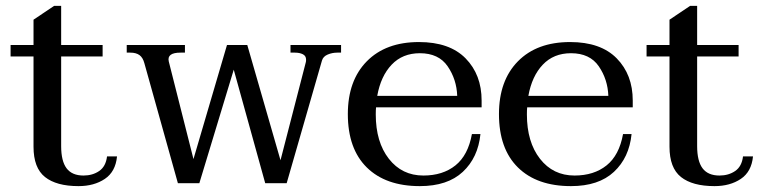

<svg xmlns="http://www.w3.org/2000/svg" viewBox="-20 -623 2600 653"><path d="M378 -91Q373 -39 336.5 -14.5Q300 10 247 10Q172 10 133 -21Q94 -52 94 -124V-431H16V-470H94V-556L164 -603H188V-470H329V-431H188V-126Q188 -75 206.5 -50.5Q225 -26 264 -26Q295 -26 317.5 -41.5Q340 -57 344 -91Z M1140 -470V-444H1127Q1110 -444 1094.5 -437.5Q1079 -431 1075 -417L955 0H882L775 -386L658 0H585L478 -383Q476 -389 471 -408Q466 -427 454.5 -435.5Q443 -444 423 -444H411V-470H609V-444H594Q547 -444 554 -414L638 -82L752 -470H821L934 -78L1020 -411Q1021 -414 1021 -420Q1021 -433 1010 -438.5Q999 -444 983 -444H968V-470Z M1259 -258Q1258 -250 1258 -234Q1258 -140 1302.5 -83Q1347 -26 1420 -26Q1486 -26 1529 -60.5Q1572 -95 1585 -167H1614Q1606 -87 1554 -38.5Q1502 10 1408 10Q1292 10 1227.5 -53.5Q1163 -117 1163 -235Q1163 -349 1227.5 -414.5Q1292 -480 1405 -480Q1509 -480 1563.5 -424.5Q1618 -369 1618 -281V-258ZM1263 -297H1535Q1533 -353 1502.5 -397.5Q1472 -442 1408 -442Q1349 -442 1312 -403Q1275 -364 1263 -297Z M1773 -258Q1772 -250 1772 -234Q1772 -140 1816.5 -83Q1861 -26 1934 -26Q2000 -26 2043 -60.5Q2086 -95 2099 -167H2128Q2120 -87 2068 -38.5Q2016 10 1922 10Q1806 10 1741.5 -53.5Q1677 -117 1677 -235Q1677 -349 1741.5 -414.5Q1806 -480 1919 -480Q2023 -480 2077.5 -424.5Q2132 -369 2132 -281V-258ZM1777 -297H2049Q2047 -353 2016.5 -397.5Q1986 -442 1922 -442Q1863 -442 1826 -403Q1789 -364 1777 -297Z M2541 -91Q2536 -39 2499.5 -14.5Q2463 10 2410 10Q2335 10 2296 -21Q2257 -52 2257 -124V-431H2179V-470H2257V-556L2327 -603H2351V-470H2492V-431H2351V-126Q2351 -75 2369.5 -50.5Q2388 -26 2427 -26Q2458 -26 2480.5 -41.5Q2503 -57 2507 -91Z"/></svg>

Font: TavirajRegular
Style: Regular
Weight: 400
Designer: Katatrad Team
Foundry: CadsonDemak
Version: Version 1.001